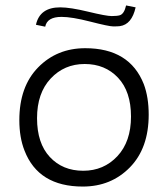

<svg xmlns="http://www.w3.org/2000/svg" viewBox="-20 -681 616 705"><path d="M70 -128Q51 -176 51 -240Q51 -363 120 -433.5Q189 -504 293 -504Q456 -504 508 -372Q526 -324 526 -260Q526 -137 457 -66.5Q388 4 284 4Q121 4 70 -128ZM116 -247Q116 -155 163 -104.5Q210 -54 285.5 -54Q361 -54 411 -107.5Q461 -161 461 -253Q461 -345 413.5 -395.5Q366 -446 291 -446Q216 -446 166 -392.5Q116 -339 116 -247ZM206 -619Q153 -619 146 -583L112 -590Q126 -654 201 -654Q238 -654 304 -638Q370 -622 390 -622Q410 -622 420 -625Q436 -630 443 -661L478 -654Q464 -591 420 -585Q412 -584 396 -584Q380 -584 312 -601.5Q244 -619 206 -619Z"/></svg>

Font: Antic
Style: Regular
Weight: 400
Designer: Santiago Orozco
Foundry: Typemade
Version: Version 1.0012